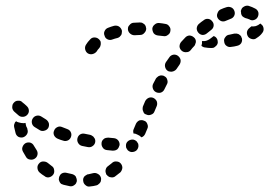

<svg xmlns="http://www.w3.org/2000/svg" viewBox="-20 -652 970 692"><path d="M284 -16Q281 -12 280 -8Q279 -3 280 1Q281 10 289 16Q296 22 305 20Q317 19 328 16Q332 15 335 12Q339 9 341 6Q344 2 344 -3Q345 -7 344 -11Q341 -21 333 -25Q325 -30 316 -28Q308 -26 299 -24Q294 -24 291 -21Q287 -19 284 -16ZM195 -18Q194 -17 194 -16Q194 -15 193 -14Q193 -14 193 -13Q192 -9 192 -4Q193 0 195 4Q197 8 201 11Q205 13 209 14Q220 17 231 19Q235 20 240 19Q244 18 248 15Q251 13 254 9Q256 5 257 1Q257 -4 256 -8Q255 -12 253 -16Q250 -20 246 -22Q243 -24 238 -25Q229 -27 220 -29Q213 -31 205 -28Q198 -25 195 -18ZM399 -70Q409 -70 415 -63Q421 -56 421 -47Q420 -38 414 -31Q405 -24 396 -17Q393 -14 388 -13Q384 -12 380 -13Q375 -13 371 -16Q367 -18 365 -22Q364 -22 364 -22Q364 -23 363 -23Q363 -25 362 -27Q359 -34 361 -41Q363 -49 369 -53Q376 -58 383 -64Q390 -71 399 -70ZM135 -70Q131 -70 127 -68Q123 -66 120 -62Q114 -55 115 -46Q116 -36 123 -30Q131 -23 141 -17Q144 -14 149 -13Q153 -12 157 -13Q162 -14 166 -17Q169 -19 172 -23Q177 -30 175 -40Q174 -49 166 -54Q159 -59 152 -65Q148 -68 144 -69Q140 -70 135 -70ZM72 -136Q64 -131 61 -122Q58 -114 63 -105Q68 -96 74 -86Q79 -78 88 -77Q97 -75 105 -80Q113 -85 115 -94Q117 -103 112 -111Q107 -118 102 -127Q98 -135 89 -138Q80 -140 72 -136ZM479 -125Q479 -130 478 -134Q476 -138 473 -142Q470 -145 466 -147Q462 -149 458 -149Q448 -149 441 -143Q434 -137 434 -128Q434 -123 435 -119Q437 -115 440 -111Q443 -108 447 -106Q451 -104 455 -104Q465 -104 472 -110Q478 -116 479 -125ZM403 -114Q406 -117 408 -121Q410 -125 411 -129Q412 -138 406 -146Q400 -153 391 -154L370 -156Q366 -156 362 -155Q357 -154 354 -151Q350 -148 348 -144Q346 -140 346 -136Q345 -127 351 -119Q356 -112 366 -111L386 -109Q391 -109 395 -110Q399 -111 403 -114ZM323 -139Q324 -144 323 -148Q322 -153 319 -156Q317 -160 313 -162Q309 -165 305 -166Q295 -168 285 -170Q276 -172 268 -167Q261 -162 259 -153Q257 -144 262 -136Q267 -128 276 -126Q286 -124 296 -122Q306 -120 313 -125Q321 -130 323 -139ZM236 -159Q239 -168 235 -176Q231 -184 222 -187Q213 -191 204 -194Q195 -198 187 -194Q178 -190 175 -181Q171 -173 175 -164Q179 -156 188 -152Q197 -148 208 -145Q216 -142 225 -146Q233 -150 236 -159ZM79 -185Q82 -176 77 -168Q72 -160 63 -157Q54 -155 46 -159Q38 -164 36 -173Q33 -184 31 -194Q30 -199 31 -203Q32 -207 34 -211Q35 -212 36 -213Q37 -214 38 -215Q42 -212 47 -211Q56 -208 66 -208Q69 -209 72 -209Q72 -206 73 -203Q74 -196 78 -190Q79 -187 79 -185ZM490 -157Q490 -157 490 -157Q495 -159 498 -162Q501 -165 503 -169L511 -188Q513 -192 513 -196Q513 -201 511 -205Q510 -209 507 -212Q504 -216 499 -217Q495 -219 491 -219Q486 -219 482 -218Q478 -216 475 -213Q472 -210 470 -206L462 -187Q460 -183 460 -179Q460 -175 461 -171Q468 -171 475 -167Q483 -164 490 -157Q490 -157 490 -157ZM154 -191Q158 -199 156 -208Q153 -217 145 -222Q137 -227 129 -232Q121 -237 112 -235Q103 -233 98 -225Q93 -217 95 -208Q97 -199 105 -194Q114 -188 123 -183Q131 -178 140 -181Q149 -183 154 -191ZM79 -239Q85 -246 84 -255Q83 -264 76 -270Q69 -277 61 -283Q55 -290 45 -289Q36 -289 30 -282Q27 -279 25 -274Q24 -270 24 -266Q24 -261 26 -257Q28 -253 31 -250Q39 -243 47 -236Q54 -230 64 -231Q73 -232 79 -239ZM496 -251Q497 -247 500 -243Q504 -240 508 -239Q516 -235 525 -239Q534 -242 537 -251L545 -270Q548 -278 545 -287Q541 -295 533 -299Q524 -303 515 -299Q507 -295 503 -287L495 -268Q494 -264 494 -259Q494 -255 496 -251ZM542 -320Q550 -316 559 -318Q568 -321 572 -329Q577 -338 581 -347Q586 -355 583 -364Q581 -373 573 -377Q569 -380 564 -380Q560 -381 555 -379Q551 -378 548 -375Q544 -372 542 -369Q537 -359 532 -350Q528 -342 531 -333Q534 -324 542 -320ZM584 -397Q588 -394 593 -394Q597 -393 601 -394Q606 -395 609 -397Q613 -399 616 -403Q621 -411 627 -419Q632 -427 631 -436Q629 -445 621 -451Q614 -456 605 -455Q595 -453 590 -445Q584 -437 578 -428Q573 -420 575 -411Q577 -402 584 -397ZM342 -504Q340 -506 338 -509Q338 -510 337 -510Q337 -511 336 -511Q330 -517 320 -517Q311 -517 305 -510Q296 -501 290 -491Q285 -483 287 -474Q289 -465 296 -460Q304 -455 313 -457Q322 -459 328 -466Q332 -473 338 -479Q342 -484 343 -491Q344 -498 342 -504ZM635 -469Q642 -463 652 -464Q661 -464 667 -471Q673 -479 680 -486Q683 -489 684 -494Q686 -498 686 -502Q686 -507 684 -511Q682 -515 678 -518Q671 -524 662 -524Q653 -523 647 -516Q640 -509 633 -501Q627 -494 627 -484Q628 -475 635 -469ZM712 -483Q715 -481 719 -481Q730 -479 741 -479Q746 -479 750 -480Q754 -482 757 -485Q761 -488 763 -492Q765 -496 765 -500Q765 -508 761 -514Q757 -520 750 -522Q746 -519 741 -515Q734 -509 726 -506Q718 -503 708 -504Q708 -504 708 -503Q709 -495 706 -487Q709 -484 712 -483ZM852 -513Q852 -514 852 -514Q852 -515 851 -515Q851 -517 850 -519Q847 -525 840 -529Q833 -532 825 -531Q816 -529 807 -527Q797 -526 792 -518Q786 -511 788 -502Q789 -492 796 -487Q804 -481 813 -483Q824 -484 835 -487Q844 -489 849 -496Q854 -504 852 -513ZM417 -526Q419 -530 419 -534Q420 -539 419 -543Q416 -552 408 -557Q400 -561 391 -559Q380 -556 370 -552Q361 -549 357 -540Q353 -532 357 -523Q358 -519 361 -515Q364 -512 368 -510Q372 -508 377 -508Q381 -508 386 -510Q394 -513 403 -515Q407 -516 411 -519Q414 -522 417 -526ZM922 -564Q921 -565 920 -566Q919 -566 918 -567Q911 -561 902 -558Q894 -556 886 -557Q883 -554 880 -552Q872 -546 870 -537Q869 -528 874 -520Q879 -513 889 -511Q898 -509 905 -515Q918 -523 925 -533Q931 -540 930 -549Q929 -559 922 -564ZM594 -540Q596 -550 590 -557Q585 -565 575 -566Q565 -568 554 -569Q545 -570 538 -564Q530 -558 529 -549Q529 -540 534 -532Q540 -525 550 -524Q559 -523 568 -522Q578 -520 585 -526Q593 -531 594 -540ZM507 -549Q506 -554 505 -558Q503 -562 500 -565Q496 -568 492 -570Q488 -571 483 -571Q473 -571 462 -570Q458 -570 454 -568Q450 -566 447 -562Q444 -559 442 -555Q441 -551 441 -546Q442 -537 449 -531Q456 -525 465 -525Q475 -526 485 -526Q494 -526 500 -533Q507 -540 507 -549ZM695 -534Q701 -527 710 -526Q719 -526 726 -532Q734 -538 741 -544Q749 -550 750 -559Q751 -568 745 -575Q739 -583 730 -584Q721 -585 714 -579Q705 -573 697 -566Q690 -560 689 -550Q689 -541 695 -534ZM764 -588Q768 -580 777 -576Q786 -573 794 -577Q803 -581 811 -584Q820 -587 824 -595Q828 -603 825 -612Q822 -621 814 -625Q805 -629 796 -626Q786 -623 775 -618Q767 -614 764 -605Q760 -596 764 -588ZM876 -631Q889 -627 900 -621Q908 -617 911 -608Q913 -599 909 -591Q905 -583 896 -580Q887 -577 879 -582Q872 -585 864 -587Q859 -589 854 -593Q850 -597 849 -603Q849 -608 848 -612Q848 -613 848 -613Q848 -614 849 -615Q851 -624 859 -628Q867 -633 876 -631Z"/></svg>

Font: FRB American Cursive Guidelines Dashed Extrabold
Style: Bold Italic
Weight: 800
Italic angle: -25°
Version: Version 2.0;Modular Font Editor K font №1